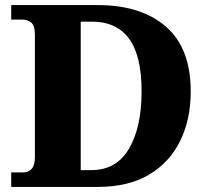

<svg xmlns="http://www.w3.org/2000/svg" viewBox="-20 -734 823 754"><path d="M24 0V-57H72Q92 -57 104.5 -71Q117 -85 117 -116V-599Q117 -633 103 -645Q89 -657 68 -657H24V-714H364Q534 -714 631.5 -629.5Q729 -545 729 -375Q729 -265 687.5 -180.5Q646 -96 565 -48Q484 0 364 0ZM340 -66Q437 -66 486.5 -150Q536 -234 536 -375Q536 -516 486.5 -582.5Q437 -649 341 -649H297V-66Z"/></svg>

Font: Noto Serif Tamil ExtraBold
Style: Regular
Weight: 800
Designer: Indian Type Foundry, Tom Grace, and the Monotype Design Team
Foundry: Monotype Imaging Inc.
Version: Version 2.004; ttfautohint (v1.8.4.7-5d5b)